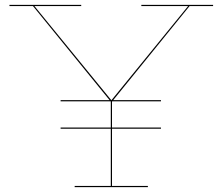

<svg xmlns="http://www.w3.org/2000/svg" viewBox="-20 -772 918 792"><path d="M859 -752V-747H762L447 -359H644V-354H443L442 -353V-246H644V-241H442V-5H590V0H288V-5H437V-241H230V-246H437V-353L436 -354H230V-359H432L116 -747H19V-752H315V-747H122L439 -359H440L756 -747H563V-752Z"/></svg>

Font: Hepta Slab Hairline
Style: Regular
Weight: 400
Designer: Michael LaGattuta
Foundry: Michael LaGattuta
Version: Version 1.100; ttfautohint (v1.8) -l 8 -r 50 -G 200 -x 14 -D